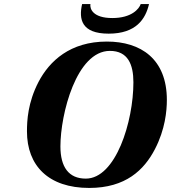

<svg xmlns="http://www.w3.org/2000/svg" viewBox="-20 -912 843 947"><path d="M385 -892C368 -818 381 -746 516 -746C651 -746 698 -818 715 -892H674C666 -868 629 -823 534 -823C439 -823 422 -868 426 -892ZM113 -264C113 -95 219 15 420 15C600 15 691 -74 744 -176C795 -274 803 -366 803 -419C803 -621 675 -707 507 -707C326 -707 224 -611 170 -508C117 -406 113 -316 113 -264ZM278 -190C278 -349 357 -661 522 -661C611 -661 638 -594 638 -506C638 -312 551 -31 403 -31C319 -31 278 -88 278 -190Z"/></svg>

Font: Heuristica
Style: Bold Italic
Weight: 700
Italic angle: -13°
Version: Version 1.0.1